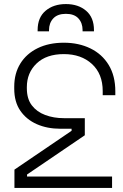

<svg xmlns="http://www.w3.org/2000/svg" viewBox="-20 -924 607 944"><path d="M547 -475V-456H485V-476Q485 -561 432 -609.5Q379 -658 294 -658Q208 -658 160 -612Q112 -566 112 -496V-490Q112 -438 136.5 -406Q161 -374 202.5 -358.5Q244 -343 294 -343H397V-259L113 -66V-56H531V0H51V-90L332 -281V-291H277Q212 -291 161 -313.5Q110 -336 80 -379.5Q50 -423 50 -488V-498Q50 -563 80 -611.5Q110 -660 165 -687Q220 -714 294 -714Q367 -714 424.5 -686Q482 -658 514.5 -604.5Q547 -551 547 -475ZM165 -770V-776Q165 -838 204 -871Q243 -904 304 -904Q365 -904 403.5 -871Q442 -838 442 -776V-770H386V-776Q386 -811 365.5 -833.5Q345 -856 304 -856Q263 -856 242 -833.5Q221 -811 221 -776V-770Z"/></svg>

Font: Space 7353
Style: Regular
Weight: 400
Designer: Christine Claussen + Ruben Lyon  (Space 7353)
Version: Version 1.000;FEAKit 1.0